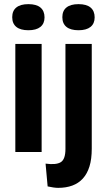

<svg xmlns="http://www.w3.org/2000/svg" viewBox="-20 -734 517 927"><path d="M54 0V-522H181V0ZM117 -588Q79 -588 59 -604Q39 -620 39 -651Q39 -682 59 -698Q79 -714 117 -714Q156 -714 175.5 -697.5Q195 -681 195 -650Q195 -620 175 -604Q155 -588 117 -588ZM261 173Q250 173 237 171Q224 169 210 166L200 56Q251 63 273.5 49Q296 35 296 -15V-522H423V-16Q423 34 412 69.5Q401 105 380 128Q359 151 329 162Q299 173 261 173ZM359 -588Q321 -588 301 -604Q281 -620 281 -651Q281 -682 301 -698Q321 -714 359 -714Q398 -714 417.5 -697.5Q437 -681 437 -650Q437 -620 417 -604Q397 -588 359 -588Z"/></svg>

Font: Bricolage Grotesque 60pt SemiBold
Style: Regular
Weight: 600
Version: Version 1.001;gftools[0.9.33.dev8+g029e19f]